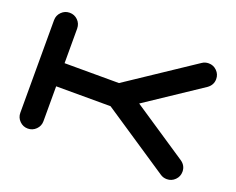

<svg xmlns="http://www.w3.org/2000/svg" viewBox="-113 -906 1359 1104"><g transform="rotate(20 567.0 -354.0)"><path d="M1031.2 -129.9Q1063 -107.9 1063 -70.8Q1063 -41.5 1042.2 -20.8Q1021.5 0 992.2 0Q969.7 0 952.1 -12.2L545.4 -283.7L212.4 -284.2V-70.8Q212.4 -41.5 191.7 -20.8Q170.9 0 141.6 0Q112.3 0 91.6 -20.8Q70.8 -41.5 70.8 -70.8V-637.7Q70.8 -667 91.6 -687.7Q112.3 -708.5 141.6 -708.5Q170.9 -708.5 191.4 -688.2Q211.9 -668 212.4 -637.7V-425.8L545.4 -425.3L952.1 -696.3Q969.7 -708.5 992.2 -708.5Q1021.5 -708.5 1042.2 -687.7Q1063 -667 1063 -637.7Q1063 -601.1 1031.2 -578.6L694.8 -354.5Z"/></g></svg>

Font: Robtronika
Style: Regular
Weight: 400
Designer: GGBot
Version: 1.00